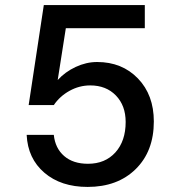

<svg xmlns="http://www.w3.org/2000/svg" viewBox="-20 -718 690 749"><path d="M321.8 11.2Q217.8 11.2 153.1 -44.2Q88.4 -99.6 84 -191.9H189.9Q195.3 -139.6 230.2 -109.4Q265.1 -79.1 323.2 -79.1Q390.1 -79.1 430.2 -123.5Q470.2 -168 470.2 -242.2Q470.2 -306.2 432.1 -345.5Q394 -384.8 332 -384.8Q289.6 -384.8 251.5 -363.8Q213.4 -342.8 189.9 -308.1H91.8L150.9 -698.2H544.9V-607.9H236.8L205.1 -405.8Q233.9 -437.5 275.1 -456.8Q316.4 -476.1 358.9 -476.1Q456.1 -476.1 518.1 -411.9Q580.1 -347.7 580.1 -244.1Q580.1 -127.9 509.3 -58.3Q438.5 11.2 321.8 11.2Z"/></svg>

Font: Azeret Mono
Style: Regular
Weight: 400
Designer: Martin Vácha
Foundry: Displaay
Version: Version 1.002